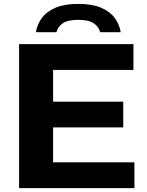

<svg xmlns="http://www.w3.org/2000/svg" viewBox="-20 -967 757 987"><path d="M78 0V-740H666V-607.5H253V-444.5H613.5V-312H253V-132.5H671V0ZM164.5 -801.5Q171 -842 195.5 -875Q220 -908 265.8 -927.5Q311.5 -947 382 -947Q453 -947 499 -927.5Q545 -908 569.5 -875Q594 -842 600.5 -801.5H495Q488 -829.5 462 -847.2Q436 -865 382 -865Q328 -865 302.5 -847.2Q277 -829.5 270 -801.5Z"/></svg>

Font: Encode Sans Exp
Style: Bold
Weight: 700
Width: 7
Designer: Multiple Designers
Foundry: Impallari Type
Version: Version 3.002; ttfautohint (v1.8.3) -l 8 -r 50 -G 200 -x 14 